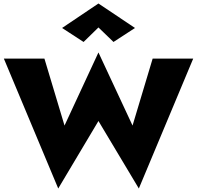

<svg xmlns="http://www.w3.org/2000/svg" viewBox="-20 -1035 1127 1098"><path d="M543 -878 458 -795 335 -875 543 -1015 752 -875 629 -795ZM738 -317 853 -700H1085L774 43L543 -343L313 43L2 -700H234L349 -317L543 -735Z"/></svg>

Font: Jost* Heavy
Style: Regular
Weight: 800
Version: Version 3.7